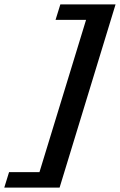

<svg xmlns="http://www.w3.org/2000/svg" viewBox="-104 -744 549 878"><path d="M424.5 -724 168.5 114H-84.5L-62.5 43H76.5L289.5 -653H150L172 -724Z"/></svg>

Font: Newsreader 9pt SemiBold
Style: Italic
Weight: 600
Italic angle: -17°
Designer: Hugues Gentile
Foundry: Production Type
Version: Version 1.003